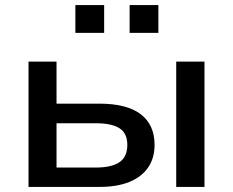

<svg xmlns="http://www.w3.org/2000/svg" viewBox="-20 -734 914 754"><path d="M92 0V-492H202V-327H370Q478 -327 532.5 -285.5Q587 -244 587 -165Q587 -113 561.5 -76Q536 -39 488 -19.5Q440 0 371 0ZM202 -76H356Q418 -76 449 -97Q480 -118 480 -165Q480 -211 449 -230.5Q418 -250 356 -250H202ZM672 0V-492H783V0ZM489 -605V-714H602V-605ZM276 -605V-714H389V-605Z"/></svg>

Font: Nunito Sans 10pt SemiExpanded SemiBold
Style: Regular
Weight: 600
Width: 6
Designer: Vernon Adams
Foundry: Vernon Adams
Version: Version 3.101;gftools[0.9.27]